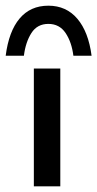

<svg xmlns="http://www.w3.org/2000/svg" viewBox="-38 -655 342 675"><path d="M81 -414H174V0H81ZM132 -635Q195 -635 234 -589Q273 -543 284 -459H220Q214 -507 192.5 -539Q171 -571 132 -571Q93 -571 72.5 -539Q52 -507 46 -459H-18Q-7 -545 31 -590Q69 -635 132 -635Z"/></svg>

Font: Synthetic
Style: Regular
Weight: 400
Designer: Santiago Orozco
Foundry: Typemade
Version: Version 2.000; ttfautohint (v1.8.4.7-5d5b)